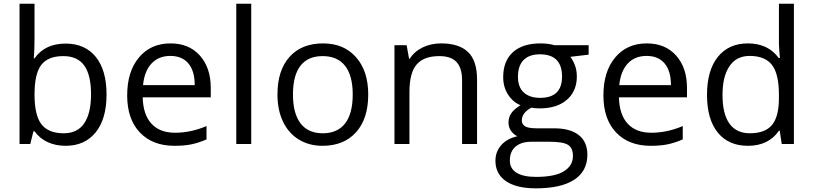

<svg xmlns="http://www.w3.org/2000/svg" viewBox="-20 -780 4406 1040"><path d="M335 -543.9Q440.4 -543.9 498.8 -471.9Q557.1 -399.9 557.1 -268.1Q557.1 -136.2 498.3 -63.2Q439.5 9.8 335 9.8Q282.7 9.8 239.5 -9.5Q196.3 -28.8 167 -68.8H161.1L144 0H85.9V-759.8H167V-575.2Q167 -513.2 163.1 -463.9H167Q223.6 -543.9 335 -543.9ZM323.2 -476.1Q240.2 -476.1 203.6 -428.5Q167 -380.9 167 -268.1Q167 -155.3 204.6 -106.7Q242.2 -58.1 325.2 -58.1Q399.9 -58.1 436.5 -112.5Q473.1 -167 473.1 -269Q473.1 -373.5 436.5 -424.8Q399.9 -476.1 323.2 -476.1Z M924.8 9.8Q806.2 9.8 737.5 -62.5Q668.9 -134.8 668.9 -263.2Q668.9 -392.6 732.7 -468.8Q796.4 -544.9 903.8 -544.9Q1004.4 -544.9 1063 -478.8Q1121.6 -412.6 1121.6 -304.2V-252.9H752.9Q755.4 -158.7 800.5 -109.9Q845.7 -61 927.7 -61Q1014.2 -61 1098.6 -97.2V-24.9Q1055.7 -6.3 1017.3 1.7Q979 9.8 924.8 9.8ZM902.8 -477.1Q838.4 -477.1 800 -435.1Q761.7 -393.1 754.9 -318.8H1034.7Q1034.7 -395.5 1000.5 -436.3Q966.3 -477.1 902.8 -477.1Z M1340.8 0H1259.8V-759.8H1340.8Z M1974.6 -268.1Q1974.6 -137.2 1908.7 -63.7Q1842.8 9.8 1726.6 9.8Q1654.8 9.8 1599.1 -23.9Q1543.5 -57.6 1513.2 -120.6Q1482.9 -183.6 1482.9 -268.1Q1482.9 -398.9 1548.3 -471.9Q1613.8 -544.9 1730 -544.9Q1842.3 -544.9 1908.4 -470.2Q1974.6 -395.5 1974.6 -268.1ZM1566.9 -268.1Q1566.9 -165.5 1607.9 -111.8Q1648.9 -58.1 1728.5 -58.1Q1808.1 -58.1 1849.4 -111.6Q1890.6 -165 1890.6 -268.1Q1890.6 -370.1 1849.4 -423.1Q1808.1 -476.1 1727.5 -476.1Q1647.9 -476.1 1607.4 -423.8Q1566.9 -371.6 1566.9 -268.1Z M2482.9 0V-346.2Q2482.9 -411.6 2453.1 -443.8Q2423.3 -476.1 2359.9 -476.1Q2275.9 -476.1 2236.8 -430.7Q2197.8 -385.3 2197.8 -280.8V0H2116.7V-535.2H2182.6L2195.8 -461.9H2199.7Q2224.6 -501.5 2269.5 -523.2Q2314.5 -544.9 2369.6 -544.9Q2466.3 -544.9 2515.1 -498.3Q2564 -451.7 2564 -349.1V0Z M3168.5 -535.2V-483.9L3069.3 -472.2Q3083 -455.1 3093.8 -427.5Q3104.5 -399.9 3104.5 -365.2Q3104.5 -286.6 3050.8 -239.7Q2997.1 -192.9 2903.3 -192.9Q2879.4 -192.9 2858.4 -196.8Q2806.6 -169.4 2806.6 -127.9Q2806.6 -106 2824.7 -95.5Q2842.8 -85 2886.7 -85H2981.4Q3068.4 -85 3115 -48.3Q3161.6 -11.7 3161.6 58.1Q3161.6 147 3090.3 193.6Q3019 240.2 2882.3 240.2Q2777.3 240.2 2720.5 201.2Q2663.6 162.1 2663.6 90.8Q2663.6 42 2694.8 6.3Q2726.1 -29.3 2782.7 -42Q2762.2 -51.3 2748.3 -70.8Q2734.4 -90.3 2734.4 -116.2Q2734.4 -145.5 2750 -167.5Q2765.6 -189.5 2799.3 -210Q2757.8 -227.1 2731.7 -268.1Q2705.6 -309.1 2705.6 -361.8Q2705.6 -449.7 2758.3 -497.3Q2811 -544.9 2907.7 -544.9Q2949.7 -544.9 2983.4 -535.2ZM2741.7 89.8Q2741.7 133.3 2778.3 155.8Q2814.9 178.2 2883.3 178.2Q2985.4 178.2 3034.4 147.7Q3083.5 117.2 3083.5 64.9Q3083.5 21.5 3056.6 4.6Q3029.8 -12.2 2955.6 -12.2H2858.4Q2803.2 -12.2 2772.5 14.2Q2741.7 40.5 2741.7 89.8ZM2785.6 -363.8Q2785.6 -307.6 2817.4 -278.8Q2849.1 -250 2905.8 -250Q3024.4 -250 3024.4 -365.2Q3024.4 -485.8 2904.3 -485.8Q2847.2 -485.8 2816.4 -455.1Q2785.6 -424.3 2785.6 -363.8Z M3504.4 9.8Q3385.7 9.8 3317.1 -62.5Q3248.5 -134.8 3248.5 -263.2Q3248.5 -392.6 3312.3 -468.8Q3376 -544.9 3483.4 -544.9Q3584 -544.9 3642.6 -478.8Q3701.2 -412.6 3701.2 -304.2V-252.9H3332.5Q3335 -158.7 3380.1 -109.9Q3425.3 -61 3507.3 -61Q3593.8 -61 3678.2 -97.2V-24.9Q3635.3 -6.3 3596.9 1.7Q3558.6 9.8 3504.4 9.8ZM3482.4 -477.1Q3418 -477.1 3379.6 -435.1Q3341.3 -393.1 3334.5 -318.8H3614.3Q3614.3 -395.5 3580.1 -436.3Q3545.9 -477.1 3482.4 -477.1Z M4203.6 -71.8H4199.2Q4143.1 9.8 4031.2 9.8Q3926.3 9.8 3867.9 -62Q3809.6 -133.8 3809.6 -266.1Q3809.6 -398.4 3868.2 -471.7Q3926.8 -544.9 4031.2 -544.9Q4140.1 -544.9 4198.2 -465.8H4204.6L4201.2 -504.4L4199.2 -542V-759.8H4280.3V0H4214.4ZM4041.5 -58.1Q4124.5 -58.1 4161.9 -103.3Q4199.2 -148.4 4199.2 -249V-266.1Q4199.2 -379.9 4161.4 -428.5Q4123.5 -477.1 4040.5 -477.1Q3969.2 -477.1 3931.4 -421.6Q3893.6 -366.2 3893.6 -265.1Q3893.6 -162.6 3931.2 -110.4Q3968.8 -58.1 4041.5 -58.1Z"/></svg>

Font: f02075841
Style: Regular
Weight: 400
Foundry: Ascender Corporation
Version: Version 1.10